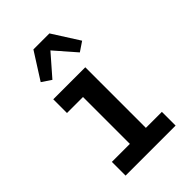

<svg xmlns="http://www.w3.org/2000/svg" viewBox="-225 -857 950 950"><g transform="rotate(-45 250.0 -382.0)"><path d="M75 0V-96H201V-424H89V-520H313V-96H425V0ZM154 -591 105 -624 194 -764H306L395 -624L346 -591L250 -701Z"/></g></svg>

Font: Iosevka Curly
Style: Bold
Weight: 700
Monospace: yes
Designer: Belleve Invis
Foundry: Belleve Invis
Version: Version 22.1.2; ttfautohint (v1.8.4)